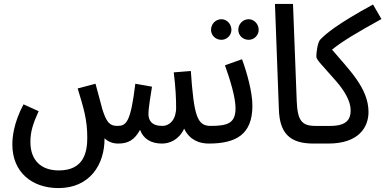

<svg xmlns="http://www.w3.org/2000/svg" viewBox="-20 -727 1965 979"><path d="M278 232C437 232 514 113 513 -22C530 -5 554 5 583 5C633 5 666 -13 694 -65C712 -17 752 5 806 5C843 5 891 -12 919 -71C947 -12 998 5 1044 5C1085 5 1100 -15 1100 -42C1100 -68 1086 -85 1054 -85C985 -85 969 -136 953 -365L866 -358C876 -275 878 -223 878 -177C878 -118 846 -85 807 -85C752 -85 737 -115 737 -145C737 -179 749 -245 755 -285L670 -300C646 -102 624 -85 578 -85C540 -85 523 -102 501 -173C495 -195 488 -224 467 -300L376 -276C406 -177 425 -119 425 -25C425 45 410 142 280 142C189 142 135 90 135 -3C135 -54 147 -94 177 -160L100 -195C48 -98 43 -23 43 10C43 151 143 232 278 232Z M1248 -524C1276 -524 1299 -547 1299 -575C1299 -604 1276 -629 1248 -629C1218 -629 1195 -604 1195 -575C1195 -547 1218 -524 1248 -524ZM1109 -524C1137 -524 1160 -547 1160 -575C1160 -604 1137 -629 1109 -629C1079 -629 1056 -604 1056 -575C1056 -547 1079 -524 1109 -524Z M1044 5C1182 5 1267 -40 1267 -188C1267 -257 1239 -358 1214 -425L1127 -394C1154 -319 1181 -230 1181 -175C1181 -99 1141 -85 1054 -85Z M1578 5C1619 5 1634 -15 1634 -42C1634 -68 1620 -85 1588 -85C1518 -85 1497 -113 1493 -212L1474 -707H1382L1402 -169C1406 -48 1457 5 1578 5Z M1578 5H1654C1812 5 1859 -81 1859 -156C1859 -279 1756 -375 1673 -474C1728 -518 1795 -558 1925 -630L1882 -704C1700 -605 1640 -554 1612 -524C1600 -510 1593 -462 1593 -439C1593 -422 1619 -399 1694 -313C1734 -267 1768 -213 1768 -165C1768 -123 1752 -85 1665 -85H1588Z"/></svg>

Font: Noto Sans Arabic ExtCond Med
Style: Regular
Weight: 500
Width: 2
Designer: Monotype Design Team, Nadine Chahine, Nizar Qandah and Khaled Hosny
Foundry: Monotype Imaging Inc.
Version: Version 2.012